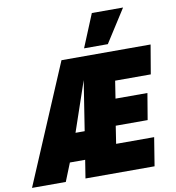

<svg xmlns="http://www.w3.org/2000/svg" viewBox="-142 -1026 1019 1114"><g transform="rotate(-10 367.0 -469.5)"><path d="M271 0 288 -107H198L155 0H-44L253 -700H778L749 -529H539L523 -426H711L685 -271H497L481 -167H705L678 0ZM260 -271H314L360 -564ZM394 -745 474 -939H658L534 -745Z"/></g></svg>

Font: Georama SemiCondensed Black
Style: Italic
Weight: 900
Width: 4
Italic angle: -9°
Designer: Jean-Baptiste Levee
Foundry: Production Type
Version: Version 1.000